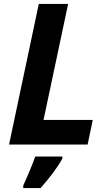

<svg xmlns="http://www.w3.org/2000/svg" viewBox="-20 -734 558 975"><path d="M425 0 451 -125H201L326 -714H177L26 0ZM186 221C230 172 273 115 297 71V61H159C145 101 115 172 98 208V221Z"/></svg>

Font: BC Sans
Style: Bold Italic
Weight: 700
Italic angle: -12°
Designer: Monotype Design Team
Province of B.C.
Foundry: Monotype Imaging Inc.
Version: Version 2.000;GOOG;noto-source:20170915:90ef993387c0